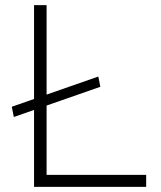

<svg xmlns="http://www.w3.org/2000/svg" viewBox="-20 -730 629 750"><path d="M364 -431 372 -391 34 -273 26 -313ZM113 -710H162V-47H551V0H113Z"/></svg>

Font: Josefin Sans Thin Light
Style: Regular
Weight: 300
Version: Version 2.000